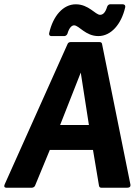

<svg xmlns="http://www.w3.org/2000/svg" viewBox="-35 -862 628 894"><path d="M477 -842C472 -842 466 -837 464 -831C455 -800 442 -793 431 -793C409 -793 378 -842 318 -842C259 -842 212 -788 194 -708C192 -697 199 -694 204 -694H265C270 -694 277 -699 279 -705C288 -736 301 -744 310 -744C333 -744 363 -694 423 -694C482 -694 530 -749 548 -828C550 -839 542 -842 537 -842ZM379 -280H245L341 -524ZM426 3C427 8 430 12 436 12H558C577 12 572 -4 572 -4L440 -658C439 -663 435 -666 429 -666H293C288 -666 282 -663 280 -658L-13 -4C-21 14 -4 12 -4 12H114C119 12 126 8 128 3L197 -164H398Z"/></svg>

Font: Falling Sky
Style: BdObl
Weight: 700
Designer: Paul D. Hunt
Foundry: Adobe Systems Incorporated
Version: Version 1.02